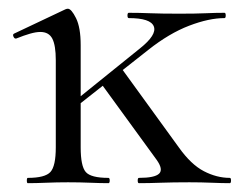

<svg xmlns="http://www.w3.org/2000/svg" viewBox="-20 -415 549 435"><path d="M294.8 0Q292 0 292 -6Q292 -12 294.8 -12Q330.6 -12 340.5 -21.6Q350.4 -31.2 334.8 -53L209.2 -225.6L255.4 -260L385.2 -81Q412.6 -42.4 441.8 -27.2Q471 -12 500.6 -12Q503.4 -12 503.4 -6Q503.4 0 500.6 0Q483 0 459.4 -1Q435.8 -2 409.2 -2Q371.6 -2 344.5 -1Q317.4 0 294.8 0ZM145.2 -167.4 140 -178.6 297.2 -305.4Q335.8 -336.2 328.5 -355.1Q321.2 -374 271.8 -374Q268.8 -374 268.8 -380Q268.8 -386 271.8 -386Q295.4 -386 320.3 -385Q345.2 -384 386.2 -384Q424 -384 446.1 -385Q468.2 -386 488.6 -386Q491.4 -386 491.4 -380Q491.4 -374 488.6 -374Q453.6 -374 408.4 -356.7Q363.2 -339.4 316 -302ZM43 0Q40.8 0 40.8 -6Q40.8 -12 43 -12Q82 -12 94.2 -25.3Q106.4 -38.6 106.4 -81V-278.6Q106.4 -312 98.6 -327.3Q90.8 -342.6 71.4 -342.6Q61.6 -342.6 48 -338.7Q34.4 -334.8 17 -327.8Q13 -326.6 10.6 -331.8Q8.2 -337 11.8 -338.8L128.4 -394Q131.2 -395.2 133.8 -395.2Q141.6 -395.2 152.2 -374Q162.8 -352.8 162.8 -312.6V-81Q162.8 -38.6 174.3 -25.3Q185.8 -12 225.6 -12Q228.6 -12 228.6 -6Q228.6 0 225.6 0Q208 0 184.4 -1Q160.8 -2 134.2 -2Q108.6 -2 85 -1Q61.4 0 43 0Z"/></svg>

Font: Cormorant Infant Light
Style: Regular
Weight: 300
Designer: Christian Thalmann (Catharsis Fonts)
Foundry: Catharsis Fonts
Version: Version 4.001